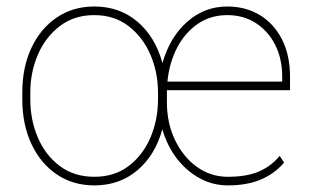

<svg xmlns="http://www.w3.org/2000/svg" viewBox="-20 -558 947 588"><path d="M491.2 -281.7V-275.4V-244.1Q491.2 -181.2 515.9 -129.4Q540.5 -77.6 582.8 -47.1Q625 -16.6 677.7 -16.6Q736.3 -16.6 773.9 -33.2Q811.5 -49.8 836.4 -80.6L850.1 -60.1Q821.3 -26.4 779.1 -8.3Q736.8 9.8 677.2 9.8Q610.4 9.8 555.2 -37.1Q500 -84 477.1 -162.1Q455.6 -83 400.9 -36.6Q346.2 9.8 269 9.8Q203.6 9.8 153.8 -23.9Q104 -57.6 76.2 -117.2Q48.3 -176.8 48.3 -253.9V-274.4Q48.3 -352.1 76.2 -411.4Q104 -470.7 153.8 -504.4Q203.6 -538.1 268.6 -538.1Q346.7 -538.1 401.4 -491.2Q456.1 -444.3 477.5 -364.7Q500 -444.3 553.2 -491.2Q606.4 -538.1 675.8 -538.1Q731.9 -538.1 775.1 -512.2Q818.4 -486.3 843.3 -438Q868.2 -389.6 868.2 -322.3V-281.7ZM463.9 -253.9V-274.4Q463.9 -336.4 440.7 -390.4Q417.5 -444.3 373.8 -478Q330.1 -511.7 268.6 -511.7Q207 -511.7 163.1 -478Q119.1 -444.3 95.9 -390.4Q72.8 -336.4 72.8 -274.4V-253.9Q72.8 -190.9 95.9 -136.7Q119.1 -82.5 163.1 -49.6Q207 -16.6 269 -16.6Q330.6 -16.6 374 -49.6Q417.5 -82.5 440.7 -136.7Q463.9 -190.9 463.9 -253.9ZM675.8 -511.7Q625 -511.7 585.7 -484.9Q546.4 -458 522.5 -412.1Q498.5 -366.2 492.7 -308.1H844.2V-324.2Q844.2 -377.4 823.2 -419.7Q802.2 -461.9 764.4 -486.8Q726.6 -511.7 675.8 -511.7Z"/></svg>

Font: Robert Sans Thin
Style: Regular
Weight: 100
Designer: Christian Robertson (extended by Adam Twardoch)
Foundry: Google
Version: Version 12.135;April 2, 2019;FontCreator 11.5.0.2425 64-bit;